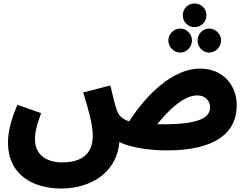

<svg xmlns="http://www.w3.org/2000/svg" viewBox="-20 -851 1422 1103"><path d="M1098 -695C1136 -695 1166 -726 1166 -763C1166 -801 1136 -831 1098 -831C1059 -831 1030 -801 1030 -763C1030 -726 1059 -695 1098 -695ZM1016 -549C1052 -549 1083 -581 1083 -619C1083 -655 1052 -687 1016 -687C978 -687 947 -655 947 -619C947 -581 978 -549 1016 -549ZM1181 -549C1219 -549 1250 -581 1250 -619C1250 -655 1219 -687 1181 -687C1144 -687 1115 -655 1115 -619C1115 -581 1144 -549 1181 -549ZM940 13C1219 13 1340 -90 1340 -245C1340 -365 1258 -457 1129 -457C974 -457 823 -310 722 -154C677 -168 662 -189 651 -219C643 -239 632 -283 614 -360L458 -320C487 -224 513 -138 513 -72C513 28 456 82 336 82C240 82 181 31 181 -49C181 -94 190 -129 216 -201L80 -249C34 -141 26 -79 26 -29C26 151 168 232 331 232C512 232 652 132 666 -35C734 -1 846 13 940 13ZM1113 -303C1163 -303 1187 -268 1187 -235C1187 -176 1126 -137 918 -137C906 -137 894 -137 883 -137C948 -218 1035 -303 1113 -303Z"/></svg>

Font: Noto Sans Arabic UI SemiCondensed Extra
Style: Regular
Weight: 800
Width: 4
Designer: Nadine Chahine - Monotype Design Team
Foundry: Monotype Imaging Inc.
Version: Version 1.900